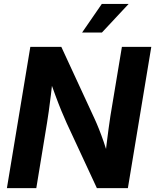

<svg xmlns="http://www.w3.org/2000/svg" viewBox="-20 -969 799 989"><path d="M15.6 0 136.2 -727.5H295.9L467.3 -356.9Q477.1 -335.9 489.3 -305.4Q501.5 -274.9 514.2 -238.3Q526.9 -201.7 538.1 -161.6L519.5 -140.1Q522.9 -176.3 528.3 -220.7Q533.7 -265.1 539.3 -305.9Q544.9 -346.7 548.8 -372.1L607.9 -727.5H759.3L638.7 0H479L323.2 -335.4Q310.5 -363.3 296.4 -397.7Q282.2 -432.1 266.1 -475.6Q250 -519 231 -572.3L253.9 -582Q248 -527.8 242.2 -480.2Q236.3 -432.6 231.2 -395.5Q226.1 -358.4 222.2 -335.9L167 0ZM402.8 -801.3 504.4 -948.7H642.6L504.9 -801.3Z"/></svg>

Font: Inter 24pt
Style: Bold Italic
Weight: 700
Italic angle: -9.3988°
Version: Version 4.001;git-66647c0bb